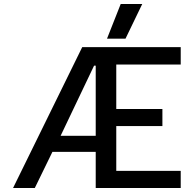

<svg xmlns="http://www.w3.org/2000/svg" viewBox="-20 -933 962 953"><path d="M511.2 -741.2 579.1 -913.1H686L603 -741.2ZM44.9 0 388.2 -699.2H877V-612.8H557.1V-392.1H786.1V-307.1H557.1V-85H877V0H455.1V-179.2H240.2L152.8 0ZM280.8 -258.8H455.1V-606.9H446.8Z"/></svg>

Font: Prompt
Style: Regular
Weight: 400
Designer: Katatrad Team
Foundry: CadsonDemak
Version: Version 1.000;PS 001.000;hotconv 1.0.88;makeotf.lib2.5.64775